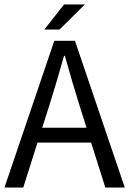

<svg xmlns="http://www.w3.org/2000/svg" viewBox="-20 -838 578 858"><path d="M147.5 -200.7 84 0H0L222.7 -655.8H314.9L537.6 0H450.7L387.2 -200.7ZM335 -367.7Q304.2 -465.3 270 -588.4H266.1Q228.5 -455.6 200.7 -367.7L168.5 -267.1H366.7ZM178.2 -706.1 266.1 -817.9H358.9L246.1 -706.1Z"/></svg>

Font: Varta
Style: Regular
Weight: 400
Designer: Joana Correia, Viktoriya Grabowska, Eben Sorkin
Foundry: Sorkin Type
Version: Version 1.002; ttfautohint (v1.3) -l 8 -r 24 -G 200 -x 12 -H